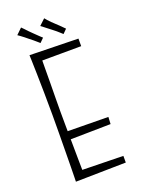

<svg xmlns="http://www.w3.org/2000/svg" viewBox="-160 -926 742 1003"><g transform="rotate(-20 211.0 -424.5)"><path d="M82 5Q82 5 82.5 -17Q83 -39 83.5 -76Q84 -113 84.5 -160.5Q85 -208 85.5 -261Q86 -314 86 -365Q86 -429 85 -489Q84 -549 83 -596.5Q82 -644 81 -671.5Q80 -699 80 -699L134 -688Q134 -688 133.5 -666Q133 -644 133 -608Q133 -572 132.5 -528.5Q132 -485 131.5 -442Q131 -399 131 -364Q131 -329 131.5 -282.5Q132 -236 132.5 -187Q133 -138 133.5 -96Q134 -54 134.5 -28Q135 -2 135 -2ZM82 5 119 -42 361 -37V0ZM107 -212V-258L357 -255L355 -216ZM109 -650 80 -699 350 -693V-651ZM285 -742Q281 -746 273.5 -752.5Q266 -759 256.5 -767.5Q247 -776 237 -783Q227 -791 217 -798.5Q207 -806 199 -812.5Q191 -819 185 -823L218 -854Q222 -849 229.5 -840.5Q237 -832 246 -823Q255 -814 264 -806Q273 -798 281 -790Q289 -782 295.5 -775.5Q302 -769 307 -764ZM156 -739Q152 -743 144 -749.5Q136 -756 126.5 -764.5Q117 -773 107 -780Q98 -788 88 -795.5Q78 -803 69.5 -809.5Q61 -816 56 -819L88 -850Q93 -846 100.5 -837.5Q108 -829 117 -820Q126 -811 135 -802Q144 -794 151.5 -786Q159 -778 166 -772Q173 -766 178 -761Z"/></g></svg>

Font: Truculenta ExtraLight
Style: Regular
Weight: 250
Version: Version 1.002